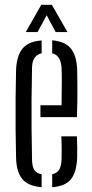

<svg xmlns="http://www.w3.org/2000/svg" viewBox="-20 -774 382 800"><path d="M148.5 -286V-335.5H236.5Q237.5 -388.5 237.5 -430.5Q237.5 -472.5 236.5 -492.5Q233 -543.5 197.5 -552V-606Q250 -601.5 274.2 -573.2Q298.5 -545 301.5 -486Q302 -463 302.5 -408.5Q303 -354 300.5 -286ZM47 -115Q45.5 -169 45 -234Q44.5 -299 45 -364Q45.5 -429 47 -484Q50 -544 74.8 -572.8Q99.5 -601.5 153.5 -605.5V-552Q114.5 -543.5 113.5 -492.5Q112 -421 111.5 -361Q111 -301 111.5 -240.8Q112 -180.5 113.5 -109Q114 -79.5 123.2 -65.5Q132.5 -51.5 153.5 -48V6Q98.5 1.5 73.8 -27Q49 -55.5 47 -115ZM197.5 6V-48Q217 -52 226 -66Q235 -80 236.5 -109Q237 -128 237 -152Q237 -176 235.5 -206H300.5Q301.5 -183.5 301.8 -159Q302 -134.5 301.5 -115Q298.5 -55 275 -26.5Q251.5 2 197.5 6ZM87.5 -640.5 152 -754H196L261 -640.5H212L174.5 -710.5L136.5 -640.5Z"/></svg>

Font: Big Shoulders Stencil Display
Style: Regular
Weight: 400
Designer: Patric King
Foundry: XO Type Co
Version: Version 1.000